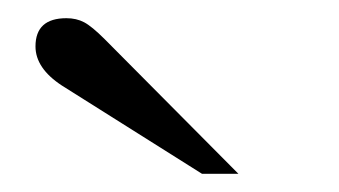

<svg xmlns="http://www.w3.org/2000/svg" viewBox="-20 -698 373 211"><path d="M202 -507 48 -604Q19 -623 19 -647Q19 -678 53 -678Q64 -678 72.5 -673.5Q81 -669 95 -655L242 -507Z"/></svg>

Font: Klingon pIqaD vaHbo'
Style: Regular
Weight: 400
Width: 0
Designer: Mike Neff (qa'vaj)
Foundry: Mike Neff and Michael Everson
Version: Version 2.003